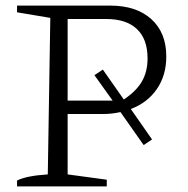

<svg xmlns="http://www.w3.org/2000/svg" viewBox="-20 -667 672 687"><path d="M374 -647Q468 -647 521.5 -598.5Q575 -550 575 -465Q575 -397 541 -348Q507 -299 448 -277L524 -168L494 -148L411 -266Q381 -259 346 -259H222V-43L362 -24V0H41V-21Q74 -38 151 -43L160 -603L41 -623V-647ZM348 -418 423 -311Q468 -341 488 -376Q508 -411 508 -458Q508 -527 470 -563Q432 -599 360 -599H222V-307H383L318 -398Z"/></svg>

Font: Piazzolla Light
Style: Regular
Weight: 300
Designer: Juan Pablo del Peral
Foundry: Huerta Tipografica
Version: Version 1.330